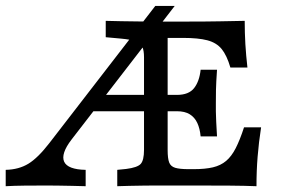

<svg xmlns="http://www.w3.org/2000/svg" viewBox="-29 -643 1010 663"><path d="M-9.3 0V-56.5Q36.1 -57.5 69.1 -77.7Q102.2 -97.9 141.9 -149.5L507.3 -622.6H574.4L218.1 -161.2Q199.1 -136.5 192.8 -117.3Q186.5 -98.1 192.5 -84.7Q198.6 -71.2 217.4 -64.1Q236.3 -57 266.8 -56.5V0Q243.1 -0.8 220 -1.2Q196.9 -1.6 175.6 -2Q154.4 -2.4 134.3 -2.4Q90.4 -2.4 54.6 -2Q18.8 -1.6 -9.3 0ZM262.8 -258.9 303.1 -315.3H648.9V-258.9ZM505.3 -2.4Q486.8 -2.4 463.7 -2Q440.7 -1.6 417.7 -1.2Q394.6 -0.8 375.9 0V-56.5L406.8 -59.6Q445.3 -64.5 456.8 -76.9Q468.3 -89.4 468.3 -125.8V-445.2Q468.3 -468.7 462.4 -481.6Q456.4 -494.5 439.3 -500.6Q422.2 -506.6 388.6 -509.7L336.1 -514.5V-571Q360 -570.2 389.1 -569.8Q418.2 -569.4 447.3 -569Q476.5 -568.5 500.6 -568.5H510.3H618.2Q682.3 -568.5 730.7 -569.4Q779.1 -570.2 816 -571Q816 -529.4 818.3 -490.2Q820.7 -451.1 825.4 -409.7H766.6Q754.2 -452.1 736.3 -473.9Q718.3 -495.7 686.9 -503.9Q655.5 -512.1 602.9 -512.1H549.9V-124.6Q549.9 -96.1 555.1 -82.2Q560.3 -68.4 575.9 -63.6Q591.5 -58.9 622 -58.9H639.8Q679.4 -58.9 706.3 -65.2Q733.2 -71.6 751.9 -87.4Q770.6 -103.2 784.9 -131.2Q799.3 -159.3 813.7 -203.4H872.6Q864.5 -150.9 860.6 -102Q856.6 -53.2 856.7 0Q817.2 -1.6 764.7 -2Q712.1 -2.4 643.6 -2.4H510.3ZM663.8 -172Q661.3 -199 652.3 -218.4Q643.2 -237.9 626.2 -248.4Q609.1 -258.9 581.8 -258.9V-315.3Q622.8 -315.3 641.2 -338.7Q659.6 -362.2 663.8 -402.2H720.4Q717.3 -357.1 716.8 -332.7Q716.4 -308.3 716.4 -287.1Q716.4 -273.5 716.4 -258.2Q716.5 -243 717.6 -222.5Q718.8 -202 720.4 -172Z"/></svg>

Font: Playfair 5pt SemiExpanded Light
Style: Regular
Weight: 300
Width: 6
Designer: Claus Eggers Sørensen
Foundry: Claus Eggers Sørensen
Version: Version 2.203